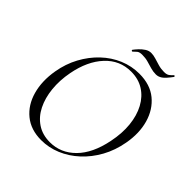

<svg xmlns="http://www.w3.org/2000/svg" viewBox="-208 -911 1068 1068"><g transform="rotate(45 325.5 -377.5)"><path d="M284.2 12Q202.6 12 148.8 -31.9Q95 -75.8 74.3 -149.8Q53.6 -223.8 68.8 -313Q80.8 -383.8 112.8 -442.8Q144.8 -501.8 190.7 -545.3Q236.6 -588.8 292.6 -612.4Q348.6 -636 409.4 -636Q494.6 -636 548.6 -591.8Q602.6 -547.6 623.5 -474.2Q644.4 -400.8 628.2 -313Q615.2 -240.2 582.2 -180.6Q549.2 -121 502.2 -77.8Q455.2 -34.6 399.3 -11.3Q343.4 12 284.2 12ZM326.4 -14Q411.8 -14 474.7 -77.3Q537.6 -140.6 561.4 -260Q576.6 -333.8 570.1 -397.6Q563.6 -461.4 537.7 -509.7Q511.8 -558 469 -585Q426.2 -612 368.8 -612Q279.4 -612 217.8 -545.6Q156.2 -479.2 134.6 -366Q121.2 -295.8 127.6 -232.4Q134 -169 158.6 -119.8Q183.2 -70.6 225.6 -42.3Q268 -14 326.4 -14ZM294.2 -694.8Q292.4 -693.6 288.9 -696.6Q285.4 -699.6 287.2 -701.8Q295.6 -713.6 309.3 -728.2Q323 -742.8 339.6 -753.6Q356.2 -764.4 374.4 -764.4Q391.6 -764.4 411.1 -758.4Q430.6 -752.4 452.8 -745.9Q475 -739.4 499.2 -739.4Q519.8 -739.4 530.8 -747.4Q541.8 -755.4 551.2 -766.4Q553.2 -768.4 556.7 -765.3Q560.2 -762.2 558.2 -759.4Q530.4 -721.6 513 -709.6Q495.6 -697.6 476.8 -697.6Q454.8 -697.6 434.3 -703.7Q413.8 -709.8 392.6 -715.8Q371.4 -721.8 346.2 -721.8Q324.6 -721.8 314.9 -713.6Q305.2 -705.4 294.2 -694.8Z"/></g></svg>

Font: Cormorant Garamond Light
Style: Italic
Weight: 300
Italic angle: -10°
Designer: Christian Thalmann (Catharsis Fonts)
Foundry: Catharsis Fonts
Version: Version 4.001